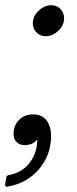

<svg xmlns="http://www.w3.org/2000/svg" viewBox="-44 -547 294 737"><path d="M82 -458Q82 -484 104 -505.5Q126 -527 153 -527Q174 -527 188 -512.5Q202 -498 202 -477Q202 -450 180 -429Q158 -408 132 -408Q110 -408 96 -422.5Q82 -437 82 -458ZM-17 170Q-26 170 -24 159L-20 134Q-19 127 -10 125Q42 115 70.5 77Q99 39 99 -12Q83 10 50 10Q32 10 20 -1.5Q8 -13 8 -33Q8 -65 29 -86.5Q50 -108 83 -108Q116 -108 134 -85.5Q152 -63 152 -24Q152 48 105.5 102.5Q59 157 -14 169Z"/></svg>

Font: Open Sauce Two
Style: Italic
Weight: 400
Italic angle: -10°
Designer: Alfredo Marco Pradil
Foundry: Creative Sauce Fz LLC
Version: Version 1.477